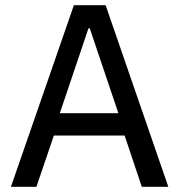

<svg xmlns="http://www.w3.org/2000/svg" viewBox="-20 -718 689 738"><path d="M525 0 459 -197H187L120 0H22L264 -698H386L627 0ZM325 -609H320L210 -283H435Z"/></svg>

Font: IBM Plex Sans Hebrew Text
Style: Regular
Weight: 450
Designer: Mike Abbink, Paul van der Laan, Pieter van Rosmalen, Yanek Iontef
Foundry: Bold Monday
Version: Version 1.2